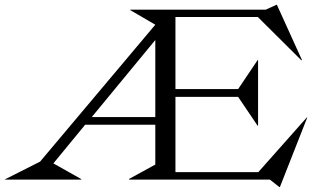

<svg xmlns="http://www.w3.org/2000/svg" viewBox="-70 -740 1295 791"><path d="M149.9 -66.9 265.1 -2V0H-49.8V-1L95.2 -74.2L569.8 -638.2L466.8 -698.2V-700.2H1024.9L1068.8 -720.2H1070.8L1173.8 -493.2L1171.9 -491.2L992.2 -669.9H652.8V-373H911.1L991.2 -492.2H993.2V-222.2H991.2L911.1 -340.8H652.8V-30.8H994.1L1193.8 -255.9H1195.8L1083 30.8H1081.1L1042 0H461.9V-2.9L569.8 -62V-226.1H280.8ZM308.1 -257.8H569.8V-575.2Z"/></svg>

Font: Messapia
Style: Regular
Weight: 400
Designer: Luca Marsano
Foundry: Collletttivo
Version: Version 1.000;FEAKit 1.0